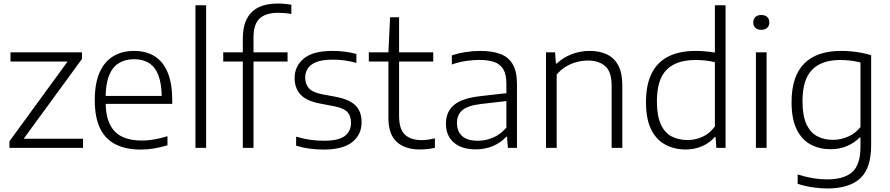

<svg xmlns="http://www.w3.org/2000/svg" viewBox="-20 -838 5042 1088"><path d="M33.5 0V-37.5L374.5 -505V-489.5H39.5V-541.5H444.5V-504L103 -36.5V-52H450.5V0Z M777.5 9.5Q693.5 9.5 635.2 -19.8Q577 -49 547 -110.8Q517 -172.5 517 -270.5Q517 -365 544.2 -427Q571.5 -489 621.5 -519.2Q671.5 -549.5 740.5 -549.5Q808.5 -549.5 856.8 -519Q905 -488.5 930.5 -426.5Q956 -364.5 956 -269.5V-249.5H544.5V-294.5H915L896.5 -281.5Q896.5 -360.5 878.5 -409Q860.5 -457.5 825.5 -480Q790.5 -502.5 740 -502.5Q689.5 -502.5 653.2 -480.2Q617 -458 597.8 -409.5Q578.5 -361 578.5 -281.5V-263.5Q578.5 -183.5 602 -134.8Q625.5 -86 671.2 -63.8Q717 -41.5 784 -41.5Q818 -41.5 853.8 -47.8Q889.5 -54 929 -66V-14.5Q888.5 -2.5 851.5 3.5Q814.5 9.5 777.5 9.5Z M1087.5 0V-808H1148V0Z M1356 0V-621Q1356 -686.5 1378.2 -730.2Q1400.5 -774 1444.5 -796Q1488.5 -818 1554 -818Q1573.5 -818 1593.2 -816.2Q1613 -814.5 1631 -811.5V-758.5Q1613 -762 1594.5 -763.8Q1576 -765.5 1558 -765.5Q1486.5 -765.5 1451.5 -733.5Q1416.5 -701.5 1416.5 -624.5V0ZM1245 -489.5V-541.5H1609.5V-489.5Z M1814.5 9.5Q1771.5 9.5 1733.2 4.2Q1695 -1 1658 -12.5V-63.5Q1701.5 -51 1739 -45.8Q1776.5 -40.5 1816 -40.5Q1898 -40.5 1933.5 -67.2Q1969 -94 1969 -141.5Q1969 -182 1947.5 -204Q1926 -226 1871 -236.5L1792 -251.5Q1715 -266.5 1682.2 -303Q1649.5 -339.5 1649.5 -396.5Q1649.5 -462.5 1701.2 -506Q1753 -549.5 1865 -549.5Q1901 -549.5 1934.2 -545.2Q1967.5 -541 1999.5 -532V-481.5Q1963.5 -491.5 1932 -495.8Q1900.5 -500 1866 -500Q1807.5 -500 1773.2 -486.5Q1739 -473 1724.2 -450.2Q1709.5 -427.5 1709.5 -398.5Q1709.5 -363.5 1729.5 -339.2Q1749.5 -315 1804 -304L1882.5 -289.5Q1961 -274.5 1995 -240Q2029 -205.5 2029 -145.5Q2029 -74.5 1975.8 -32.5Q1922.5 9.5 1814.5 9.5Z M2359.5 9Q2275 9 2228 -34Q2181 -77 2181 -170V-541.5L2190.5 -740H2241.5V-180.5Q2241.5 -106 2274.5 -75Q2307.5 -44 2370.5 -44Q2387.5 -44 2405 -46.5Q2422.5 -49 2444.5 -54V-0.5Q2422 4.5 2401.8 6.8Q2381.5 9 2359.5 9ZM2070 -489.5V-541.5H2435V-489.5Z M2676.5 8.5Q2596.5 8.5 2551.8 -30.2Q2507 -69 2507 -137Q2507 -205.5 2553.8 -244Q2600.5 -282.5 2705 -293.5L2871.5 -312.5L2874.5 -268L2707.5 -249Q2633 -240.5 2601.2 -214.5Q2569.5 -188.5 2569.5 -141.5Q2569.5 -93.5 2598.8 -67Q2628 -40.5 2688 -40.5Q2732 -40.5 2774 -58.2Q2816 -76 2849.5 -115V-362.5Q2849.5 -416.5 2832 -445.8Q2814.5 -475 2780.2 -486.8Q2746 -498.5 2696.5 -498.5Q2663.5 -498.5 2622.5 -492.8Q2581.5 -487 2540.5 -472.5V-524Q2576 -536.5 2619.2 -543Q2662.5 -549.5 2701.5 -549.5Q2769 -549.5 2815.2 -532.2Q2861.5 -515 2885.5 -473.8Q2909.5 -432.5 2909.5 -360.5V0H2858L2853 -63H2848.5Q2819.5 -30 2774 -10.8Q2728.5 8.5 2676.5 8.5Z M3074 0V-541.5H3125.5L3130 -478H3135Q3172 -513 3220.5 -531.2Q3269 -549.5 3321.5 -549.5Q3376.5 -549.5 3418.2 -530.2Q3460 -511 3483.2 -468Q3506.5 -425 3506.5 -353.5V0H3446V-352Q3446 -431 3409.8 -463Q3373.5 -495 3311 -495Q3282.5 -495 3251 -487.2Q3219.5 -479.5 3189.2 -462Q3159 -444.5 3134.5 -415.5V0Z M3866 9Q3802 9 3750.8 -18Q3699.5 -45 3670 -104.2Q3640.5 -163.5 3640.5 -259.5Q3640.5 -357 3672.5 -421.5Q3704.5 -486 3767.2 -517.8Q3830 -549.5 3922 -549.5Q3951 -549.5 3979.2 -546.8Q4007.5 -544 4031 -540V-808H4091.5V0H4039.5L4035 -61.5H4030.5Q4002.5 -29.5 3960.2 -10.2Q3918 9 3866 9ZM3877 -44.5Q3919.5 -44.5 3960.2 -62.5Q4001 -80.5 4031 -121.5V-485.5Q4008.5 -491.5 3979.8 -494.8Q3951 -498 3921.5 -498Q3812 -498 3757.2 -442.5Q3702.5 -387 3702.5 -265Q3702.5 -182.5 3724.5 -134Q3746.5 -85.5 3785.8 -65Q3825 -44.5 3877 -44.5Z M4263.5 0V-541.5H4324V0ZM4294 -669Q4272.5 -669 4260.5 -680.2Q4248.5 -691.5 4248.5 -710.5Q4248.5 -730.5 4260.5 -741.8Q4272.5 -753 4294 -753Q4315.5 -753 4327.5 -741.8Q4339.5 -730.5 4339.5 -710.5Q4339.5 -691.5 4327.5 -680.2Q4315.5 -669 4294 -669Z M4667.5 230Q4629 230 4583.8 223.2Q4538.5 216.5 4500 203.5V150.5Q4545.5 165 4586.5 171.8Q4627.5 178.5 4665.5 178.5Q4763 178.5 4809.5 137Q4856 95.5 4856 -7V-59.5H4852Q4823.5 -29.5 4781.2 -11Q4739 7.5 4685.5 7.5Q4624.5 7.5 4574.5 -18.8Q4524.5 -45 4495 -103.8Q4465.5 -162.5 4465.5 -259.5Q4465.5 -405.5 4536.8 -477.5Q4608 -549.5 4746 -549.5Q4775 -549.5 4804.2 -546.8Q4833.5 -544 4862 -538.5Q4890.5 -533 4916.5 -525.5V-15.5Q4916.5 116 4854.2 173Q4792 230 4667.5 230ZM4699.5 -45.5Q4742.5 -45.5 4784.2 -63Q4826 -80.5 4856 -118V-484Q4833.5 -490 4803.8 -494Q4774 -498 4740.5 -498Q4636 -498 4581.8 -442.5Q4527.5 -387 4527.5 -265.5Q4527.5 -182 4550 -134Q4572.5 -86 4611.2 -65.8Q4650 -45.5 4699.5 -45.5Z"/></svg>

Font: Encode Sans SemiExpanded Light
Style: Regular
Weight: 300
Width: 6
Designer: Multiple Designers
Foundry: Impallari Type
Version: Version 3.002